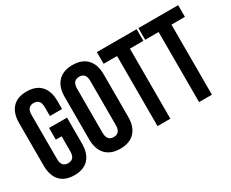

<svg xmlns="http://www.w3.org/2000/svg" viewBox="-106 -1062 1710 1424"><g transform="rotate(-30 749.0 -350.0)"><path d="M205.1 -290V-390.1H358.9V-168Q358.9 -83.5 316.9 -37.8Q274.9 7.8 194.8 7.8Q114.7 7.8 72.8 -37.8Q30.8 -83.5 30.8 -168V-532.2Q30.8 -616.7 72.8 -662.4Q114.7 -708 194.8 -708Q274.9 -708 316.9 -662.4Q358.9 -616.7 358.9 -532.2V-463.9H254.9V-539.1Q254.9 -607.9 198.2 -607.9Q141.1 -607.9 141.1 -539.1V-161.1Q141.1 -92.8 198.2 -92.8Q254.9 -92.8 254.9 -161.1V-290Z M530.8 -539.1V-161.1Q530.8 -91.8 587.9 -91.8Q644.5 -91.8 644.5 -161.1V-539.1Q644.5 -607.9 587.9 -607.9Q530.8 -607.9 530.8 -539.1ZM420.4 -168V-532.2Q420.4 -616.2 463.9 -662.1Q507.3 -708 587.9 -708Q668.5 -708 711.7 -662.1Q754.9 -616.2 754.9 -532.2V-168Q754.9 -84 711.7 -38.1Q668.5 7.8 587.9 7.8Q507.3 7.8 463.9 -38.1Q420.4 -84 420.4 -168Z M793.5 -600.1V-700.2H1133.8V-600.1H1018.6V0H908.7V-600.1Z M1149.4 -600.1V-700.2H1489.7V-600.1H1374.5V0H1264.6V-600.1Z"/></g></svg>

Font: VL Bebas Neue Bold
Style: Regular
Weight: 700
Designer: Ryoichi Tsunekawa
Foundry: Ryoichi Tsunekawa
Version: Version 1.300